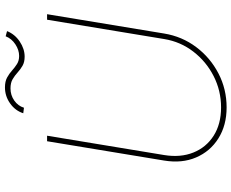

<svg xmlns="http://www.w3.org/2000/svg" viewBox="-101 -840 952 790"><g transform="rotate(-90 375.0 -445.0)"><path d="M688.9 -727.3H711.6L632.1 -245.7Q620 -171.9 576.3 -113.8Q532.7 -55.8 468 -22.2Q403.4 11.4 328.1 11.4Q254.3 11.4 200.6 -22.4Q147 -56.1 122.2 -114.2Q97.3 -172.2 109.4 -245.7L188.9 -727.3H211.6L132.1 -245.7Q121.1 -178.3 142.4 -125.4Q163.7 -72.4 211.6 -41.9Q259.6 -11.4 328.1 -11.4Q396.7 -11.4 456.7 -41.9Q516.7 -72.4 557.5 -125.4Q598.4 -178.3 609.4 -245.7ZM326.7 -822.4 304 -825.3Q314.6 -858.3 344.5 -879.4Q374.3 -900.6 410.5 -900.6Q435 -900.6 451.2 -891.7Q467.3 -882.8 479.9 -871.4Q492.5 -860.1 506.4 -851.2Q520.2 -842.3 539.8 -842.3Q564.3 -842.3 587.7 -857.8Q611.2 -873.2 620.7 -897.7L642 -892Q629.3 -860.1 599.1 -839.8Q568.9 -819.6 536.9 -819.6Q514.2 -819.6 499.1 -828.5Q484 -837.4 471.6 -848.7Q459.2 -860.1 444.2 -869Q429.3 -877.8 406.2 -877.8Q378.6 -877.8 356.4 -862.4Q334.2 -846.9 326.7 -822.4Z"/></g></svg>

Font: Inter UI Thin
Style: Italic
Weight: 100
Italic angle: -9.39999°
Designer: Rasmus Andersson
Foundry: rsms
Version: 3.2;8d6f07862